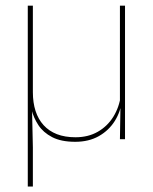

<svg xmlns="http://www.w3.org/2000/svg" viewBox="-20 -506 556 698"><path d="M434.5 -485.5V0H416L418 -127H416V-485.5ZM99.5 -170.5Q99.5 -133 109.2 -102.8Q119 -72.5 138.5 -51Q158 -29.5 187 -18.2Q216 -7 254.5 -7Q300.5 -7 335.2 -26.8Q370 -46.5 391.8 -81.2Q413.5 -116 419.5 -160.5L428.5 -141.5H423Q419 -101 397.5 -66.5Q376 -32 339.5 -11.2Q303 9.5 253.5 9.5Q202 9.5 169.5 -7.5Q137 -24.5 119.5 -51.2Q102 -78 95 -107L96.5 -106.5L99.5 30V172H81V-485.5H99.5Z"/></svg>

Font: Anek Bangla Thin
Style: Regular
Weight: 250
Designer: Sulekha Rajkumar (Bangla), Yesha Goshar (Latin)
Foundry: Ek Type
Version: Version 1.003